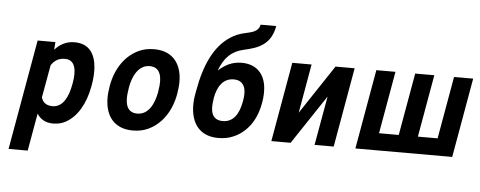

<svg xmlns="http://www.w3.org/2000/svg" viewBox="-58 -914 3172 1270"><g transform="rotate(5 1528.0 -279.0)"><path d="M278 -477 282 -528H164L35 203H162L206 -46C227 -14 259 10 313 10C343 10 371 4 396 -10C472 -51 524 -141 545 -259L547 -270C554 -310 556 -347 554 -380C548 -469 509 -538 409 -538C352 -538 311 -513 278 -477ZM300 -104C257 -104 234 -124 225 -156L264 -373C285 -404 312 -423 355 -423C426 -423 434 -349 420 -270L418 -259C404 -180 371 -104 300 -104Z M665 -269 664 -259C657 -220 656 -185 660 -152C672 -58 729 10 842 10C878 10 912 4 942 -10C1028 -49 1093 -134 1115 -259L1116 -269C1123 -308 1124 -343 1120 -376C1108 -470 1051 -538 938 -538C902 -538 868 -532 838 -518C752 -479 687 -394 665 -269ZM989 -269 988 -259C973 -176 936 -104 862 -104C787 -104 776 -175 791 -259L792 -269C806 -351 845 -424 918 -424C992 -424 1004 -352 989 -269Z M1368 -434C1399 -520 1448 -568 1528 -586C1626 -607 1706 -638 1728 -761H1624C1615 -711 1565 -706 1525 -696C1491 -689 1459 -676 1429 -656C1327 -589 1268 -461 1238 -290L1233 -263C1226 -224 1225 -187 1229 -154C1241 -58 1297 10 1410 10C1446 10 1479 4 1509 -9C1592 -44 1657 -123 1678 -242L1680 -252C1686 -287 1687 -320 1684 -350C1675 -436 1623 -499 1522 -499C1457 -499 1411 -473 1368 -434ZM1553 -252 1551 -242C1537 -163 1501 -104 1430 -104C1358 -104 1343 -162 1357 -242L1358 -252C1372 -329 1410 -385 1479 -385C1548 -385 1567 -329 1553 -252Z M2142 -528 1926 -203 1983 -528H1855L1762 0H1890L2107 -326L2049 0H2176L2269 -528Z M2540 -528H2413L2320 0H2963L3056 -528H2929L2856 -114H2725L2798 -528H2671L2598 -114H2467Z"/></g></svg>

Font: Asimov
Style: NarIt
Weight: 500
Designer: Google
Version: Version 2.000980; 2014